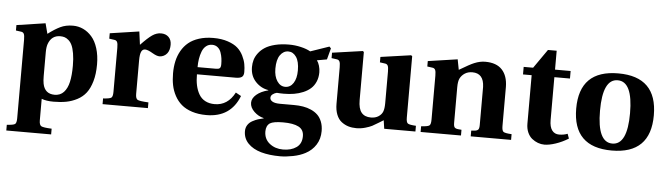

<svg xmlns="http://www.w3.org/2000/svg" viewBox="-51 -825 4429 1275"><g transform="rotate(5 2163.5 -187.0)"><path d="M234.9 -151.9Q234.9 -121.1 238.8 -101.1Q252 -34.2 317.9 -34.2Q355.5 -34.2 378.9 -59.6Q402.3 -85 412.1 -128.7Q421.9 -172.4 421.9 -236.8Q421.9 -283.7 415.8 -318.6Q409.7 -353.5 400.4 -373.3Q391.1 -393.1 377.2 -405Q363.3 -417 350.3 -420.9Q337.4 -424.8 321.8 -424.8Q263.2 -424.8 242.2 -365.2Q234.9 -344.2 234.9 -310.1ZM19 191.9Q62.5 189.5 73.2 181.9Q84 174.3 84 143.1V-380.9Q84 -409.7 78.4 -420.2Q72.8 -430.7 60.1 -432.1L24.9 -437V-473.1L216.8 -502L234.9 -433.1Q279.8 -467.3 316.2 -484.6Q352.5 -502 399.9 -502Q436 -502 468 -487.1Q500 -472.2 525.6 -443.1Q551.3 -414.1 566.2 -366.5Q581.1 -318.8 581.1 -258.8Q581.1 -194.8 567.1 -146.7Q553.2 -98.6 530 -68.6Q506.8 -38.6 471.7 -20.3Q436.5 -2 398.9 5.1Q361.3 12.2 314 12.2Q265.6 12.2 234.9 0V143.1Q234.9 174.3 248.5 181.9Q262.2 189.5 317.9 191.9V230H19Z M640.6 0V-38.1Q684.1 -40.5 694.8 -48.1Q705.6 -55.7 705.6 -86.9V-380.9Q705.6 -409.7 700 -420.2Q694.3 -430.7 681.6 -432.1L647 -437V-473.1L841.8 -502L853.5 -414.1Q899.9 -462.9 928.2 -482.4Q956.5 -502 986.8 -502Q1018.6 -502 1037.6 -483.2Q1056.6 -464.4 1056.6 -432.1Q1056.6 -396.5 1040.5 -375Q1031.7 -363.3 1018.1 -356.2Q1004.4 -349.1 989.7 -349.1Q971.2 -349.1 943.8 -365.2Q908.7 -386.2 890.6 -386.2Q873 -386.2 865 -368.2Q856.9 -350.1 856.9 -311V-86.9Q856.9 -55.7 870.6 -48.3Q884.3 -41 942.9 -38.1V0Z M1247.6 -299.8H1371.6Q1389.2 -299.8 1396 -306.6Q1402.8 -313.5 1402.8 -333Q1402.8 -353.5 1400.1 -372.6Q1397.5 -391.6 1390.4 -411.6Q1383.3 -431.6 1368.2 -443.8Q1353 -456.1 1331.5 -456.1Q1308.1 -456.1 1291 -442.1Q1273.9 -428.2 1264.9 -404.5Q1255.9 -380.9 1251.7 -354.7Q1247.6 -328.6 1247.6 -299.8ZM1088.9 -245.1Q1088.9 -288.6 1097.2 -325.9Q1105.5 -363.3 1124 -396Q1142.6 -428.7 1170.7 -451.9Q1198.7 -475.1 1240.7 -488.5Q1282.7 -502 1335.4 -502Q1390.6 -502 1432.6 -487.8Q1474.6 -473.6 1498 -452.6Q1521.5 -431.6 1535.9 -402.3Q1550.3 -373 1554.9 -347.4Q1559.6 -321.8 1559.6 -293.9Q1559.6 -270.5 1546.9 -261.2Q1534.2 -252 1505.9 -252H1247.6Q1247.6 -210.9 1254.6 -178.2Q1261.7 -145.5 1276.9 -119.4Q1292 -93.3 1318.6 -79.1Q1345.2 -64.9 1381.8 -64.9Q1469.2 -64.9 1515.6 -153.8L1551.8 -133.8Q1495.1 12.2 1333.5 12.2Q1279.3 12.2 1236.8 -1.7Q1194.3 -15.6 1167 -39.1Q1139.6 -62.5 1121.6 -95.9Q1103.5 -129.4 1096.2 -166Q1088.9 -202.6 1088.9 -245.1Z M1763.2 -335Q1763.2 -283.7 1784.4 -252Q1805.7 -220.2 1838.4 -220.2Q1872.6 -220.2 1892.8 -251.5Q1913.1 -282.7 1913.1 -335.9Q1913.1 -395.5 1892.1 -425.8Q1871.1 -456.1 1839.4 -456.1Q1806.6 -456.1 1784.9 -425.5Q1763.2 -395 1763.2 -335ZM1733.4 85.9Q1733.4 136.7 1770.5 166.3Q1807.6 195.8 1860.4 195.8Q1914.6 195.8 1949.5 171.1Q1984.4 146.5 1984.4 96.2Q1984.4 52.7 1949.2 34.4Q1914.1 16.1 1846.2 16.1Q1781.7 16.1 1758.3 30.8Q1733.4 47.9 1733.4 85.9ZM1598.1 96.2Q1598.1 72.8 1609.6 54.9Q1621.1 37.1 1641.4 26.4Q1661.6 15.6 1677.7 10.5Q1693.8 5.4 1714.4 1V-1Q1679.2 -8.8 1650.6 -36.1Q1622.1 -63.5 1622.1 -95.2Q1622.1 -125 1651.1 -149.9Q1680.2 -174.8 1729 -187V-189Q1679.2 -196.8 1643.3 -235.1Q1607.4 -273.4 1607.4 -332Q1607.4 -356.9 1614 -379.9Q1620.6 -402.8 1637.7 -425.5Q1654.8 -448.2 1680.4 -464.8Q1706.1 -481.4 1747.1 -491.7Q1788.1 -502 1840.3 -502Q1880.4 -502 1919.2 -492.9Q1958 -483.9 1983.4 -469.2L2108.4 -512.2L2119.1 -501L2099.1 -425.8L2033.2 -414.1Q2043.5 -400.9 2049.8 -379.4Q2056.2 -357.9 2056.2 -335.9Q2056.2 -301.3 2044.2 -273.4Q2032.2 -245.6 2011.7 -227.3Q1991.2 -209 1962.4 -196.8Q1933.6 -184.6 1901.6 -179.2Q1869.6 -173.8 1833 -173.8Q1806.2 -173.8 1787.1 -175.8Q1772.9 -172.9 1760 -163.3Q1747.1 -153.8 1747.1 -139.2Q1747.1 -124.5 1763.7 -114.7Q1780.3 -105 1814.5 -105H1907.2Q1939.9 -105 1968.3 -100.3Q1996.6 -95.7 2022.2 -84.2Q2047.9 -72.8 2065.9 -55.4Q2084 -38.1 2094.7 -10.7Q2105.5 16.6 2105.5 51.8Q2105.5 104 2080.3 143.3Q2055.2 182.6 2012.2 205.1Q1978 223.6 1930.7 232.9Q1883.3 242.2 1845.2 242.2Q1772.5 242.2 1717.5 226.6Q1662.6 210.9 1630.4 177.5Q1598.1 144 1598.1 96.2Z M2128.9 -437V-473.1L2332 -502L2338.9 -496.1V-175.8Q2338.9 -118.7 2360.1 -92.8Q2381.3 -66.9 2422.9 -66.9Q2453.6 -66.9 2474.1 -80.6Q2494.6 -94.2 2502 -113.8Q2509.8 -133.8 2509.8 -169.9V-380.9Q2509.8 -409.7 2504.2 -420.2Q2498.5 -430.7 2485.8 -432.1L2451.2 -437V-473.1L2653.8 -502L2661.1 -496.1V-86.9Q2661.1 -55.7 2671.9 -48.1Q2682.6 -40.5 2726.1 -38.1V0H2518.1L2509.8 -56.2Q2502.9 -52.2 2478.3 -36.9Q2453.6 -21.5 2437.3 -12.9Q2420.9 -4.4 2391.8 3.9Q2362.8 12.2 2333 12.2Q2304.2 12.2 2279.8 4.9Q2255.4 -2.4 2233.9 -18.8Q2212.4 -35.2 2200.2 -65.7Q2188 -96.2 2188 -138.2V-380.9Q2188 -409.7 2182.4 -420.2Q2176.8 -430.7 2164.1 -432.1Z M2760.7 0V-38.1Q2804.2 -40.5 2814.9 -48.1Q2825.7 -55.7 2825.7 -86.9V-380.9Q2825.7 -409.7 2820.1 -420.2Q2814.5 -430.7 2801.8 -432.1L2767.1 -437V-473.1L2963.9 -502L2977.1 -433.1Q3048.3 -475.6 3075.2 -486.3Q3112.8 -502 3147.9 -502Q3223.1 -502 3260.5 -461.4Q3297.9 -420.9 3298.8 -348.1V-86.9Q3298.8 -55.7 3309.6 -48.1Q3320.3 -40.5 3363.8 -38.1V0H3094.7V-38.1L3115.7 -40Q3133.3 -41.5 3140.6 -49.1Q3147.9 -56.6 3147.9 -80.1V-334Q3145 -424.8 3068.8 -424.8Q3039.6 -424.8 3018.6 -411.1Q2997.6 -397.5 2986.8 -376Q2977.1 -356 2977.1 -316.9V-80.1Q2977.1 -56.6 2984.1 -49.1Q2991.2 -41.5 3008.8 -40L3029.8 -38.1V0Z M3404.8 -439.9V-490.2H3467.8L3555.7 -616.2H3613.8V-490.2H3717.8V-439.9H3613.8V-154.8Q3613.8 -108.4 3630.9 -85.7Q3647.9 -63 3677.7 -63Q3709.5 -63 3734.4 -73.2L3745.6 -42Q3704.6 -16.6 3661.4 -2.2Q3618.2 12.2 3586.4 12.2Q3564.5 12.2 3543.2 4.4Q3522 -3.4 3503.4 -18.3Q3484.9 -33.2 3473.6 -58.8Q3462.4 -84.5 3462.4 -117.2V-439.9Z M4035.2 -456.1Q3935.1 -456.1 3935.1 -245.1Q3935.1 -34.2 4035.2 -34.2Q4135.3 -34.2 4135.3 -245.1Q4135.3 -456.1 4035.2 -456.1ZM3776.4 -245.1Q3776.4 -502 4035.2 -502Q4293.9 -502 4293.9 -245.1Q4293.9 12.2 4035.2 12.2Q3776.4 12.2 3776.4 -245.1Z"/></g></svg>

Font: Linguistics Pro
Style: Bold
Weight: 700
Designer: Stefan Peev, Context Ltd
Foundry: Stefan Peev, Context Ltd
Version: Version 001.000